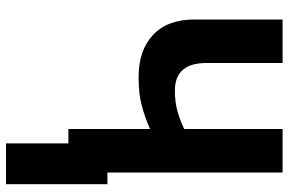

<svg xmlns="http://www.w3.org/2000/svg" viewBox="-181 -573 962 640"><g transform="rotate(90 300.0 -253.0)"><path d="M594 208V-130H555V-714H410V-386Q383 -373 352.5 -364Q322 -355 282 -355Q190 -355 190 -460V-714H45V-420Q45 -330 96.5 -282Q148 -234 237 -234Q293 -234 332 -244.5Q371 -255 410 -272V0H458V208Z"/></g></svg>

Font: Noto Sans Mono UI
Style: Bold
Weight: 700
Designer: Monotype Design team
Foundry: Monotype Imaging Inc.
Version: 1.000